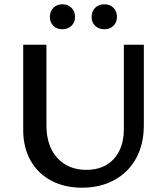

<svg xmlns="http://www.w3.org/2000/svg" viewBox="-20 -866 774 893"><path d="M88 -261V-658H196V-283Q196 -187 246.5 -131.5Q297 -76 382 -76Q463 -76 509.5 -127Q556 -178 556 -265V-658H649V-283Q649 -196 613.5 -130.5Q578 -65 512.5 -29Q447 7 361 7Q280 7 218 -26Q156 -59 122 -119.5Q88 -180 88 -261ZM212 -787Q212 -813 228 -829.5Q244 -846 270 -846Q296 -846 312.5 -829.5Q329 -813 329 -787Q329 -762 312.5 -746Q296 -730 270 -730Q244 -730 228 -746Q212 -762 212 -787ZM406 -787Q406 -813 422.5 -829.5Q439 -846 466 -846Q492 -846 508 -829.5Q524 -813 524 -787Q524 -762 507.5 -746Q491 -730 466 -730Q439 -730 422.5 -746Q406 -762 406 -787Z"/></svg>

Font: Ysabeau Semibold
Style: Regular
Weight: 600
Designer: Christian Thalmann (Catharsis Fonts)
Version: Version 0.003